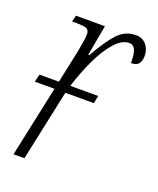

<svg xmlns="http://www.w3.org/2000/svg" viewBox="-108 -612 558 679"><g transform="rotate(20 170.5 -272.0)"><path d="M7 -267 14 -296H87L113 -418Q116 -436 119.5 -455Q123 -474 123 -486Q123 -503 113 -507.5Q103 -512 76 -512H58L64 -536H173L152 -421H156Q190 -482 218.5 -513Q247 -544 287 -544Q312 -544 326.5 -527Q341 -510 341 -485Q341 -467 333 -456Q325 -445 304 -445Q304 -482 296.5 -496Q289 -510 275 -510Q247 -510 219.5 -478.5Q192 -447 169 -397.5Q146 -348 130 -296H235L229 -267H122Q119 -255 117 -244L65 0H24L81 -267Z"/></g></svg>

Font: Noto Serif ExtraCondensed ExtraLight
Style: Italic
Weight: 200
Width: 2
Italic angle: -12°
Designer: Monotype Design Team
Foundry: Monotype Imaging Inc.
Version: Version 2.014; ttfautohint (v1.8.4.7-5d5b)